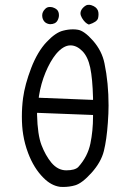

<svg xmlns="http://www.w3.org/2000/svg" viewBox="-20 -780 540 784"><path d="M237.3 -16.6Q264.2 -16.6 287.1 -23.4Q315.4 -31.7 354 -74.7Q392.6 -117.7 404.1 -163.3Q415.5 -209 420.4 -278.8Q423.3 -317.9 423.3 -349.6Q423.3 -441.4 406.7 -521Q396.5 -571.8 359.9 -613.8Q323.2 -655.3 296.9 -658.7Q287.6 -660.2 277.8 -660.2Q258.3 -660.2 237.8 -654.8Q207 -647.5 170.2 -608.4Q133.3 -569.3 107.4 -502.4Q81.5 -434.6 74.2 -379.9Q69.3 -342.3 69.3 -304.2Q69.3 -262.7 74.7 -230.5Q80.6 -192.9 94.7 -155.3Q118.2 -92.8 157.7 -53.7Q189 -22 225.1 -17.1Q231.4 -16.6 237.3 -16.6ZM359.9 -303.7Q359.9 -246.1 349.1 -193.8Q337.9 -140.1 299.3 -97.7Q285.6 -84.5 250.5 -84.5Q216.3 -84.5 189.9 -115.7Q165.5 -145.5 149.4 -187.7Q133.3 -230 131.3 -311.5V-319.3L359.9 -310.5ZM209 -559.6Q238.8 -594.7 267.6 -594.7Q293 -594.7 315.9 -571.8Q338.9 -548.8 348.4 -503.9Q357.9 -459 359.9 -379.9V-372.1L138.2 -380.9L139.2 -388.7Q147 -438.5 166 -484.4Q185.1 -530.3 209 -559.6ZM380.4 -705.6Q382.3 -713.9 382.3 -721.9Q382.3 -730 379.9 -736.8Q374 -752 353 -758.8Q347.7 -760.3 343.5 -760.3Q339.4 -760.3 335.9 -759.8Q326.7 -756.8 317.4 -746.6Q308.6 -736.3 308.6 -725.6Q308.6 -717.3 314.5 -707Q327.1 -685.5 342.8 -679.7Q376 -689.9 380.4 -705.6ZM220.7 -717.8Q220.7 -732.4 212.4 -740.7Q206.1 -746.6 195.3 -750Q189 -751.5 183.1 -751.5Q172.4 -751.5 165 -744.1Q152.3 -731.9 152.3 -717.3Q152.3 -701.2 162.6 -690.4Q170.9 -682.6 184.1 -681.2Q206.5 -681.2 214.8 -696.3Q220.7 -707 220.7 -717.8Z"/></svg>

Font: Bakudai
Style: ExtraLight
Weight: 200
Version: Version 1.48